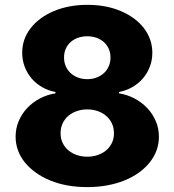

<svg xmlns="http://www.w3.org/2000/svg" viewBox="-20 -757 715 787"><path d="M207.4 -374.3V-380Q177.9 -385.3 152.9 -399.7Q127.8 -414.1 109.7 -435.2Q91.6 -456.3 81.3 -483.3Q71 -510.3 71 -540.5Q71 -597.3 105.8 -641.7Q123.2 -664.1 147.2 -681.6Q171.2 -699.2 200.8 -711.6Q230.5 -724.1 264.9 -730.6Q299.4 -737.2 337.7 -737.2Q415.1 -737.2 475.1 -711.6Q505.3 -698.9 529.3 -681.1Q553.3 -663.4 570 -641.5Q586.6 -619.7 595.5 -594.3Q604.4 -568.9 604.4 -540.5Q604.4 -510.3 594.1 -483.5Q583.8 -456.7 565.7 -435.5Q547.6 -414.4 522.5 -400Q497.5 -385.7 468 -380V-374.3Q501.8 -369 531.6 -353.2Q561.4 -337.4 583.6 -313.9Q605.8 -290.5 618.6 -260.5Q631.4 -230.5 631.4 -196.7Q631.4 -138.5 593.4 -90.9Q574.6 -67.5 548.3 -48.8Q522 -30.2 489.3 -17Q456.7 -3.9 418.5 3Q380.3 9.9 337.7 9.9Q252.5 9.9 186.4 -17Q153.4 -30.5 127 -49.4Q100.5 -68.2 82 -91.1Q63.6 -114 53.8 -140.6Q44 -167.3 44 -196.7Q44 -230.5 56.6 -260.5Q69.2 -290.5 91.3 -313.9Q113.3 -337.4 143.1 -353.2Q172.9 -369 207.4 -374.3ZM337.7 -114.7Q359.4 -114.7 379.1 -121.1Q398.8 -127.5 413.9 -139.7Q429 -152 438 -169.9Q447.1 -187.9 447.1 -210.9Q447.1 -234 438.2 -252.1Q429.3 -270.2 414.2 -282.8Q399.1 -295.5 379.4 -302Q359.7 -308.6 337.7 -308.6Q316.1 -308.6 296.2 -302Q276.3 -295.5 261.2 -283Q246.1 -270.6 237.2 -252.3Q228.3 -234 228.3 -210.9Q228.3 -187.9 237.4 -169.9Q246.4 -152 261.5 -139.7Q276.6 -127.5 296.3 -121.1Q316.1 -114.7 337.7 -114.7ZM337.7 -432.5Q357.6 -432.5 374.8 -438.7Q392 -445 405 -456.5Q418 -468 425.4 -484.6Q432.9 -501.1 432.9 -521.3Q432.9 -541.9 425.2 -558.1Q417.6 -574.2 404.7 -585.4Q391.7 -596.6 374.5 -602.5Q357.2 -608.3 337.7 -608.3Q318.2 -608.3 300.8 -602.5Q283.4 -596.6 270.4 -585.4Q257.5 -574.2 250 -558.1Q242.5 -541.9 242.5 -521.3Q242.5 -501.1 250 -484.6Q257.5 -468 270.4 -456.5Q283.4 -445 300.8 -438.7Q318.2 -432.5 337.7 -432.5Z"/></svg>

Font: Inter P Extra Bold
Style: Regular
Weight: 800
Designer: Rasmus Andersson
Foundry: rsms
Version: Version 3.018;git-588b23468